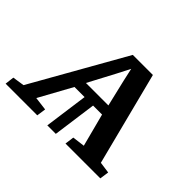

<svg xmlns="http://www.w3.org/2000/svg" viewBox="-136 -762 967 967"><g transform="rotate(45 348.0 -278.0)"><path d="M-18.5 0 -12.5 -49 50.5 -58.5 332 -555.5H475L602.5 -57.5L663 -49L656 0H408L414.5 -49L481 -57.5L435 -233.5H371L339 0H278.5L310.5 -233.5H238.5L142 -58L214 -49L207 0ZM265 -288.5H425L391.5 -430L376 -500L339.5 -429Z"/></g></svg>

Font: Merriweather Medium
Style: Italic
Weight: 500
Italic angle: -7.8°
Version: Version 2.101